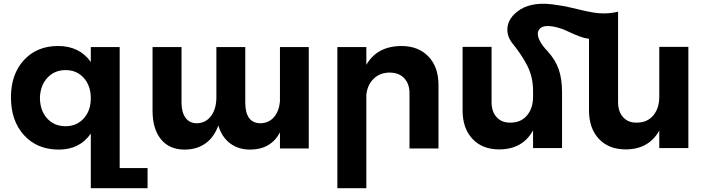

<svg xmlns="http://www.w3.org/2000/svg" viewBox="-20 -788 3749 1019"><path d="M615.2 104H763.2V210.9H461.9V-79.1Q403.3 5.9 292 5.9Q177.2 5.9 107.7 -70.3Q38.1 -146.5 38.1 -271Q38.1 -394 106.9 -469Q175.8 -543.9 288.1 -543.9Q401.9 -543.9 461.9 -459V-538.1H615.2ZM328.1 -118.2Q387.2 -118.2 424.6 -159.7Q461.9 -201.2 461.9 -267.1Q461.9 -333 424.6 -374.5Q387.2 -416 328.1 -416Q268.6 -416 230.7 -374.3Q192.9 -332.5 191.9 -267.1Q192.9 -200.7 230.2 -159.4Q267.6 -118.2 328.1 -118.2Z M1465.8 -538.1H1618.7V0H1465.8V-85Q1416.5 5.9 1307.6 5.9Q1244.6 5.9 1200.7 -27.6Q1156.7 -61 1138.7 -122.1Q1115.7 -58.6 1069.8 -26.4Q1023.9 5.9 959.5 5.9Q878.4 5.9 834 -49.1Q789.6 -104 789.6 -200.2V-538.1H943.4V-244.1Q943.4 -192.4 964.4 -163.1Q985.4 -133.8 1025.4 -133.8Q1073.2 -135.3 1100.8 -173.3Q1128.4 -211.4 1128.4 -272V-538.1H1281.7V-244.1Q1281.7 -133.8 1363.8 -133.8Q1407.7 -135.3 1434.6 -167Q1461.4 -198.7 1465.8 -250Z M2109.4 -543.9Q2200.2 -543.9 2253.7 -488.3Q2307.1 -432.6 2307.1 -337.9V0H2153.3V-293Q2153.3 -343.8 2125 -373.3Q2096.7 -402.8 2047.4 -402.8Q1995.6 -402.3 1962.6 -369.6Q1929.7 -336.9 1924.3 -285.2V210.9H1770.5V-538.1H1924.3V-443.8Q1980.5 -542.5 2109.4 -543.9Z M3479 -539.1H3633.3V-2H3479V-95.2Q3423.3 4.9 3300.3 4.9Q3210.9 4.9 3158.4 -51Q3106 -106.9 3106 -202.1V-582Q3082 -585 3055.9 -594.7Q3029.8 -604.5 3002.4 -617.4Q2975.1 -630.4 2961.9 -634.8Q2922.9 -648.4 2893.6 -649.7Q2864.3 -650.9 2850.3 -640.6Q2836.4 -630.4 2834.5 -612.5Q2832.5 -594.7 2845.9 -569.3Q2859.4 -543.9 2886.2 -516.1Q2928.2 -470.2 2945.6 -419.2Q2962.9 -368.2 2962.9 -299.8V-2H2809.1V-96.2Q2753.9 4.9 2628.9 4.9Q2540 4.9 2487.5 -51Q2435.1 -106.9 2435.1 -202.1V-539.1H2588.9V-246.1Q2588.9 -194.8 2616.5 -165.3Q2644 -135.7 2690.9 -137.2Q2745.6 -137.7 2777.3 -175.8Q2809.1 -213.9 2809.1 -273.9V-306.2Q2809.1 -377.4 2780 -436.3Q2751 -495.1 2694.3 -564.9Q2673.3 -594.7 2672.6 -627.9Q2671.9 -661.1 2690.2 -689.2Q2708.5 -717.3 2742.7 -738.5Q2776.9 -759.8 2825.9 -765.9Q2875 -772 2936 -761.2Q2964.4 -757.8 3000.2 -749.8Q3036.1 -741.7 3065.2 -734.6Q3094.2 -727.5 3126.5 -721.9Q3158.7 -716.3 3192.9 -717Q3227.1 -717.8 3260.3 -726.1V-246.1Q3260.3 -194.8 3287.6 -165.3Q3314.9 -135.7 3361.3 -137.2Q3416 -137.7 3447.5 -175.8Q3479 -213.9 3479 -273.9Z"/></svg>

Font: Montserrat arm SemiBold
Style: Regular
Weight: 600
Designer: Julieta Ulanovsky
Foundry: Julieta Ulanovsky
Version: Version 6.000;PS 006.000;hotconv 1.0.88;makeotf.lib2.5.64775